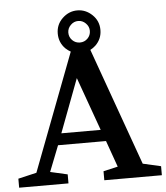

<svg xmlns="http://www.w3.org/2000/svg" viewBox="-67 -925 846 977"><g transform="rotate(-5 355.5 -436.5)"><path d="M364 -873Q407 -873 440 -841.5Q473 -810 473 -764Q473 -718 440 -686Q427 -674 413 -667L628 -67L720 -46V0H426V-46L500 -63L452 -198H207L155 -66L243 -46V0H-9V-46L85 -68L313 -667Q300 -674 287 -686Q255 -718 255 -764Q255 -810 288 -841.5Q321 -873 364 -873ZM229 -257H430L332 -530ZM309 -764Q309 -741 325 -725Q341 -709 364 -709Q387 -709 403 -725Q419 -741 419 -764Q419 -786 402.5 -802.5Q386 -819 364 -819Q342 -819 325.5 -802.5Q309 -786 309 -764Z"/></g></svg>

Font: Volkhov
Style: Regular
Weight: 400
Designer: Cyreal (www.cyreal.org)
Foundry: Cyreal (www.cyreal.org)
Version: Version 1.010